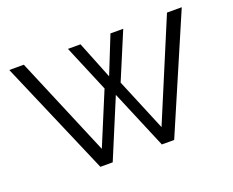

<svg xmlns="http://www.w3.org/2000/svg" viewBox="-90 -670 993 819"><g transform="rotate(-20 406.5 -260.5)"><path d="M542 -70 443 -308 532 -520H474L406 -350L338 -520H281L370 -308L271 -70L81 -521H15L239 0H295L406 -266L518 0H574L798 -521H731Z"/></g></svg>

Font: Raleway Reg
Style: Regular
Weight: 400
Designer: Matt McInerney, Pablo Impallari, Rodrigo Fuenzalida
Foundry: Matt McInerney, Pablo Impallari, Rodrigo Fuenzalida
Version: Version 3.00 July 28, 2015